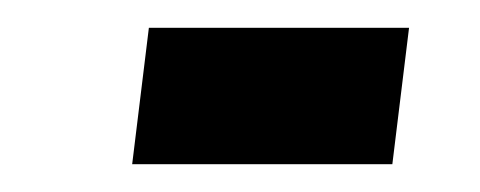

<svg xmlns="http://www.w3.org/2000/svg" viewBox="-20 -290 345 138"><path d="M274 -270 262 -172H75L87 -270Z"/></svg>

Font: Josefin Sans SemiBold
Style: Italic
Weight: 600
Italic angle: -7°
Designer: Santiago Orozco
Foundry: Typemade
Version: Version 2.000